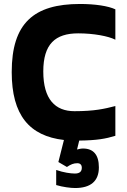

<svg xmlns="http://www.w3.org/2000/svg" viewBox="-20 -699 640 967"><path d="M561 -499V-652C525 -669 458 -679 383 -679C150 -679 39 -582 39 -336C39 -119 128 -14 302 6L274 117L317 142C336 129 351 123 369 123C384 123 392 131 392 146C392 165 381 175 357 175C336 175 300 170 263 157V233C296 243 336 248 358 248C437 248 478 213 478 144C478 80 450 49 398 49C386 49 377 52 368 54L379 9C467 8 512 0 561 -15V-165C507 -151 456 -139 355 -139C258 -139 198 -199 198 -339C198 -477 258 -531 374 -531C452 -531 526 -517 561 -499Z"/></svg>

Font: LT Wave Mono Black
Style: Regular
Weight: 900
Designer: Daniel Lyons
Version: Version 2.5 (Glyphs App)